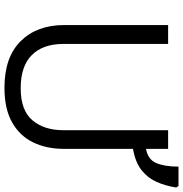

<svg xmlns="http://www.w3.org/2000/svg" viewBox="-0 -800 810 849"><g transform="rotate(90 404.5 -375.0)"><path d="M637.7 -713.9V-616.2Q685.1 -624.5 700.7 -661.9Q716.3 -699.2 716.3 -759.8H801.8L808.6 -749.5Q801.3 -701.7 783.4 -662.1Q765.6 -622.6 731 -595.7Q696.3 -568.8 637.7 -558.6V-252Q637.7 -176.3 609.1 -117.2Q580.6 -58.1 521 -24.2Q461.4 9.8 367.7 9.8Q232.4 9.8 161.4 -62Q90.3 -133.8 90.3 -253.9V-713.9H173.8V-250.5Q173.8 -160.6 222.9 -111.3Q272 -62 369.6 -62Q467.8 -62 511.5 -114Q555.2 -166 555.2 -250V-713.9Z"/></g></svg>

Font: Open Sans
Style: Regular
Weight: 400
Designer: Monotype Design Team
Foundry: Monotype Imaging Inc.
Version: Version 3.000; ttfautohint (v1.8.4)